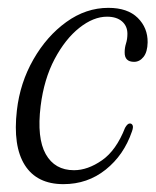

<svg xmlns="http://www.w3.org/2000/svg" viewBox="-20 -460 397 489"><path d="M252.5 -417.5Q218 -417.5 182.2 -389.2Q146.5 -361 119.2 -309.8Q92 -258.5 83.5 -190Q73.5 -108.5 96.5 -67.5Q119.5 -26.5 168.5 -26.5Q203.5 -26.5 239.8 -51.8Q276 -77 298.5 -134.5Q305 -146 311 -145.5Q315.5 -145.5 317.8 -140.8Q320 -136 316 -125Q295.5 -65 249.2 -28Q203 9 141.5 9Q74 9 43.2 -39.5Q12.5 -88 23 -179Q31 -249 65 -308.5Q99 -368 149 -404Q199 -440 256 -440Q305 -440 330.8 -414.5Q356.5 -389 356 -352Q355.5 -327.5 345.5 -315Q335.5 -302.5 321.5 -302.5Q297 -302.5 297.5 -327Q297.5 -338.5 301 -349.5Q304.5 -360.5 304.5 -374Q304.5 -393.5 290.8 -405.5Q277 -417.5 252.5 -417.5Z"/></svg>

Font: Fraunces 144pt S050 Light
Style: Italic
Weight: 300
Italic angle: -16°
Version: Version 1.000; ttfautohint (v1.8.3)